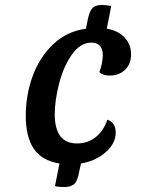

<svg xmlns="http://www.w3.org/2000/svg" viewBox="-20 -707 594 775"><path d="M202 44 220 -47Q148 -59 116 -107Q84 -155 84 -240Q84 -325 112.5 -401.5Q141 -478 196 -529.5Q251 -581 327 -591L333 -622Q340 -660 352.5 -673.5Q365 -687 392 -687Q405 -687 429 -683L411 -591Q456 -584 482.5 -556Q509 -528 509 -488Q509 -448 484.5 -425Q460 -402 424 -402Q394 -402 381 -416Q387 -430 391 -450Q395 -470 395 -485Q395 -508 383.5 -521.5Q372 -535 349 -535Q304 -535 270 -486.5Q236 -438 218.5 -369.5Q201 -301 201 -246Q201 -128 291 -128Q335 -128 367 -154Q399 -180 413 -224Q447 -213 447 -172Q447 -128 406.5 -92.5Q366 -57 307 -47L300 -16Q294 21 281 34.5Q268 48 238 48Q214 48 202 44Z"/></svg>

Font: Sansita SW
Style: Italic
Weight: 400
Italic angle: -11°
Designer: Pablo Cosgaya
Foundry: Omnibus-Type
Version: Version 1.000